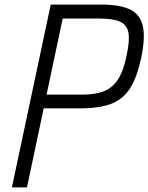

<svg xmlns="http://www.w3.org/2000/svg" viewBox="-20 -820 649 840"><path d="M32 0 202 -800H421Q506 -800 550 -778Q594 -756 605 -705Q616 -654 598 -568Q580 -483 549.5 -434.5Q519 -386 467 -366Q415 -346 331 -346H134L147 -406H338Q398 -406 436 -421.5Q474 -437 497.5 -474.5Q521 -512 534 -578Q548 -641 542 -676Q536 -711 505.5 -725Q475 -739 414 -739H204L265 -790L98 0Z"/></svg>

Font: Victor Mono Thin Light
Style: Italic
Weight: 300
Italic angle: -12°
Monospace: yes
Version: Version 1.561;gftools[0.9.30]